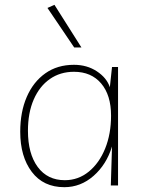

<svg xmlns="http://www.w3.org/2000/svg" viewBox="-20 -770 594 797"><path d="M470 -492V0H440L445 -162Q422 -87 368.5 -40Q315 7 247 7Q160 7 112 -56.5Q64 -120 64 -223Q64 -305 91 -367.5Q118 -430 168 -465.5Q218 -501 287 -501Q341 -501 382 -474Q423 -447 436 -408L445 -492ZM287 -472Q230 -472 187 -442Q144 -412 120 -357Q96 -302 96 -227Q96 -132 136.5 -77Q177 -22 249 -22Q305 -22 348.5 -57.5Q392 -93 416.5 -153.5Q441 -214 441 -290Q441 -375 400 -423.5Q359 -472 287 -472ZM288 -573 177 -737 206 -750 318 -573Z"/></svg>

Font: Livvic Thin
Style: Regular
Weight: 250
Designer: Jacques Le Bailly, Baron von Fonthausen
Version: Version 1.001; ttfautohint (v1.8.2)